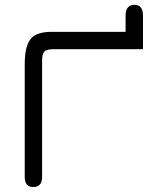

<svg xmlns="http://www.w3.org/2000/svg" viewBox="-20 -750 628 777"><path d="M558.6 -550.8V-686.5C558.6 -715.8 547.2 -730.5 524.4 -730.5C500.3 -730.5 488.3 -715.8 488.3 -686.5V-621.1H187.5C146.5 -621.1 118.3 -611 103 -590.8C87.7 -570.6 80.1 -537.4 80.1 -491.2V-34.2C80.1 -6.8 91.5 6.8 114.3 6.8C138.3 6.8 150.4 -6.8 150.4 -34.2V-504.9C150.4 -522.5 153.3 -534.5 159.2 -541C165 -547.5 176.8 -550.8 194.3 -550.8Z"/></svg>

Font: Jura
Style: DemiBold
Weight: 600
Version: Version 2.5.1